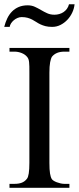

<svg xmlns="http://www.w3.org/2000/svg" viewBox="-20 -889 373 909"><path d="M24.9 0V-18.6H48.8Q69.3 -18.6 83.5 -24.2Q97.7 -29.8 107.4 -42.5Q119.1 -56.2 119.1 -117.7V-545.4Q119.1 -562.5 118.9 -574.5Q118.7 -586.4 117.7 -595Q116.7 -603.5 114.5 -609.4Q112.3 -615.2 108.4 -619.6Q99.1 -631.3 82.5 -637.9Q65.9 -644.5 48.8 -644.5H24.9V-662.1H308.6V-644.5H284.7Q245.6 -644.5 226.1 -620.6Q220.7 -612.3 217.3 -593.8Q213.9 -575.2 213.9 -545.4V-117.7Q213.9 -85.4 216.8 -67.9Q219.7 -50.3 225.1 -41.5Q227.5 -37.6 233.9 -33.4Q240.2 -29.3 248.8 -26.1Q257.3 -22.9 266.6 -20.8Q275.9 -18.6 284.7 -18.6H308.6V0ZM333 -868.7Q331.1 -848.6 322 -829.3Q313 -810.1 298.8 -795.2Q284.7 -780.3 266.4 -771Q248 -761.7 227.1 -761.7Q209 -761.7 195.6 -765.1Q182.1 -768.6 171.4 -773.7Q160.6 -778.8 151.6 -784.9Q142.6 -791 132.6 -796.1Q122.6 -801.3 110.6 -804.7Q98.6 -808.1 82.5 -808.1Q72.8 -808.1 63 -804Q53.2 -799.8 45.4 -793.2Q37.6 -786.6 32.2 -778.3Q26.9 -770 25.9 -761.7H0Q5.4 -783.2 14.4 -802Q23.4 -820.8 36.9 -834.5Q50.3 -848.1 68.8 -856Q87.4 -863.8 110.8 -863.8Q129.9 -863.8 144.8 -856.9Q159.7 -850.1 174.1 -841.6Q188.5 -833 203.6 -826.2Q218.8 -819.3 237.8 -819.3Q249.5 -819.3 260.7 -822.5Q272 -825.7 281.2 -832Q290.5 -838.4 297.1 -847.7Q303.7 -856.9 306.6 -868.7Z"/></svg>

Font: Doulos SIL Phon
Style: Regular
Weight: 400
Designer: Walt Agee, Victor Gaultney, Peter Martin, Debbi Hosken, Becca Hirsbrunner
Foundry: SIL International
Version: Version 5.000